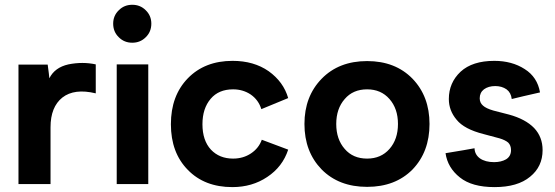

<svg xmlns="http://www.w3.org/2000/svg" viewBox="-20 -763 2303 796"><path d="M184.6 -438.5Q183.6 -452.1 177.7 -495.1Q147.5 -495.1 56.6 -495.1Q56.6 -463.9 56.6 -371.1Q56.6 -278.3 56.6 0Q89.8 0 189.5 0Q189.5 -58.6 189.5 -235.4Q189.5 -319.3 238.3 -358.4Q288.1 -397.5 377 -376Q377 -416 377 -496.1Q349.6 -502 321.3 -502Q293 -502 263.7 -496.1Q207 -483.4 184.6 -438.5Z M528.3 -585.9Q561.5 -585.9 584 -608.4Q607.4 -630.9 607.4 -665Q607.4 -698.2 584 -720.7Q561.5 -743.2 528.3 -743.2Q495.1 -743.2 472.7 -720.7Q449.2 -698.2 449.2 -665Q449.2 -630.9 472.7 -608.4Q495.1 -585.9 528.3 -585.9ZM463.9 -496.1Q463.9 -464.8 463.9 -372.1Q463.9 -279.3 463.9 0Q496.1 0 594.7 0Q594.7 -124 594.7 -496.1Q561.5 -496.1 463.9 -496.1Z M688.5 -248Q688.5 -129.9 758.8 -58.6Q828.1 12.7 943.4 12.7Q1025.4 12.7 1087.9 -29.3Q1151.4 -71.3 1174.8 -142.6Q1138.7 -156.2 1065.4 -183.6Q1052.7 -148.4 1020.5 -127Q988.3 -105.5 946.3 -105.5Q889.6 -105.5 854.5 -142.6Q819.3 -180.7 819.3 -248Q819.3 -313.5 853.5 -353.5Q886.7 -392.6 946.3 -392.6Q987.3 -392.6 1019.5 -371.1Q1051.8 -348.6 1063.5 -310.5Q1100.6 -326.2 1174.8 -356.4Q1155.3 -423.8 1093.8 -467.8Q1032.2 -510.7 944.3 -510.7Q829.1 -510.7 758.8 -438.5Q688.5 -366.2 688.5 -248Z M1242.2 -249Q1242.2 -133.8 1313.5 -60.5Q1384.8 11.7 1502 11.7Q1619.1 11.7 1690.4 -60.5Q1760.7 -133.8 1760.7 -249Q1760.7 -363.3 1690.4 -436.5Q1619.1 -509.8 1502 -509.8Q1384.8 -509.8 1313.5 -436.5Q1242.2 -363.3 1242.2 -249ZM1374 -249Q1374 -312.5 1409.2 -352.5Q1443.4 -392.6 1502 -392.6Q1559.6 -392.6 1594.7 -352.5Q1629.9 -312.5 1629.9 -249Q1629.9 -185.5 1594.7 -145.5Q1559.6 -105.5 1502 -105.5Q1443.4 -105.5 1409.2 -145.5Q1374 -185.5 1374 -249Z M1947.3 -148.4Q1917 -142.6 1827.1 -127.9Q1835.9 -67.4 1886.7 -27.3Q1936.5 12.7 2030.3 12.7Q2126 12.7 2177.7 -30.3Q2229.5 -72.3 2229.5 -140.6Q2229.5 -195.3 2194.3 -232.4Q2158.2 -269.5 2089.8 -288.1Q2068.4 -293.9 2025.4 -304.7Q1995.1 -313.5 1982.4 -325.2Q1968.8 -336.9 1968.8 -355.5Q1968.8 -378.9 1986.3 -392.6Q2004.9 -406.2 2033.2 -406.2Q2060.5 -406.2 2080.1 -392.6Q2098.6 -378.9 2101.6 -352.5Q2140.6 -362.3 2218.8 -379.9Q2208 -443.4 2155.3 -476.6Q2102.5 -510.7 2029.3 -510.7Q1938.5 -510.7 1889.6 -465.8Q1840.8 -419.9 1840.8 -352.5Q1840.8 -304.7 1873 -266.6Q1904.3 -227.5 1985.4 -207Q2006.8 -201.2 2050.8 -189.5Q2074.2 -182.6 2086.9 -171.9Q2098.6 -160.2 2098.6 -140.6Q2098.6 -115.2 2078.1 -102.5Q2057.6 -90.8 2028.3 -90.8Q1992.2 -90.8 1969.7 -106.4Q1948.2 -122.1 1947.3 -148.4Z"/></svg>

Font: BM-Biotif
Style: Bold
Weight: 400
Designer: Deni Anggara
Version: Version 1.000;PS 001.000;hotconv 1.0.88;makeotf.lib2.5.64776